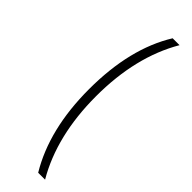

<svg xmlns="http://www.w3.org/2000/svg" viewBox="-312 -747 945 945"><g transform="rotate(45 160.5 -274.0)"><path d="M226 194Q112 5 112 -274Q112 -558 226 -742H274Q161 -549 161 -274Q161 1 274 194Z"/></g></svg>

Font: mBank Light
Style: Regular
Weight: 300
Designer: Julieta Ulanovsky
Foundry: Julieta Ulanovsky
Version: Version 7.200;PS 007.200;hotconv 1.0.88;makeotf.lib2.5.64775